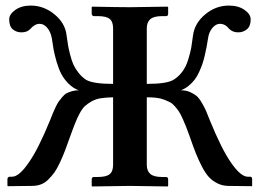

<svg xmlns="http://www.w3.org/2000/svg" viewBox="-20 -671 937 693"><path d="M889.2 1 803.2 0Q782.2 -0.5 764.6 -9.3Q747.1 -18.1 734.4 -31.5Q721.7 -44.9 708.7 -70.1Q695.8 -95.2 686.5 -118.7Q677.2 -142.1 664.1 -180.2Q655.8 -203.1 650.9 -215.3Q646 -227.5 638.7 -243.9Q631.3 -260.3 625.7 -268.6Q620.1 -276.9 611.3 -287.1Q602.5 -297.4 593.5 -302Q584.5 -306.6 571.8 -311.5Q559.1 -316.4 543.9 -318.1Q528.8 -319.8 509.8 -319.8V-76.2Q509.8 -54.2 522.5 -43.2Q535.2 -32.2 564.9 -32.2H579.1Q586.9 -32.2 586.9 -22.9V0L585 2Q485.4 0 449.2 0L313 2L311 0V-22.9Q311 -32.2 318.8 -32.2H333Q363.3 -32.2 375.7 -42.2Q388.2 -52.2 388.2 -76.2V-319.8Q362.3 -319.3 343.8 -316.4Q325.2 -313.5 310.3 -304.9Q295.4 -296.4 286.1 -287.8Q276.9 -279.3 266.8 -260.3Q256.8 -241.2 251 -225.6Q245.6 -212.9 233.9 -180.2L214.8 -127.9Q207.5 -108.9 196.8 -85.4Q186 -62 176.5 -48.8Q167 -35.6 154.5 -23.2Q142.1 -10.7 127.4 -5.4Q112.8 0 95.2 0L8.8 1L6.8 -1V-23.9Q6.8 -28.3 9.3 -30.8Q11.7 -33.2 15.1 -33.2H23.9Q49.3 -33.2 85 -85.9Q118.7 -134.3 160.2 -235.8L170.4 -261.2Q172.9 -267.6 180.2 -283.2Q187.5 -298.8 191.9 -304.7Q196.3 -310.5 204.6 -320.6Q212.9 -330.6 220.7 -334.5Q228.5 -338.4 239.7 -341.8Q251 -345.2 264.2 -345.2Q243.7 -352.5 227.3 -369.1Q210.9 -385.7 201.4 -403.8Q191.9 -421.9 184.3 -448Q176.8 -474.1 173.6 -491.5Q170.4 -508.8 167 -533.2Q163.1 -555.2 150.9 -570.1Q138.7 -585 123 -585Q105.5 -585 89.8 -566.9Q78.6 -554.2 57.1 -554.2Q39.6 -554.2 26.4 -564.9Q13.2 -575.7 13.2 -601.1Q13.2 -619.6 35.4 -635.3Q57.6 -650.9 90.8 -650.9Q138.2 -650.9 176.8 -619.1Q215.3 -587.4 220.2 -543.9L225.6 -507.8Q227.5 -495.6 233.2 -473.4Q238.8 -451.2 245.4 -437Q252 -422.9 263.9 -407.7Q275.9 -392.6 291 -382.8Q316.4 -368.2 388.2 -368.2V-568.8Q388.2 -592.8 375.7 -602.8Q363.3 -612.8 333 -612.8H318.8Q315.9 -612.8 313.5 -615.2Q311 -617.7 311 -621.1V-645L313 -647Q410.2 -645 449.2 -645L585 -647L586.9 -645V-621.1Q586.9 -612.8 579.1 -612.8H564.9Q535.2 -612.8 522.5 -601.8Q509.8 -590.8 509.8 -568.8V-368.2Q581.5 -368.2 606 -382.8Q625 -394.5 638.4 -412.8Q651.9 -431.2 659.4 -456.1Q667 -481 670.2 -498.5Q673.3 -516.1 676.8 -543.9Q682.6 -587.4 720.7 -619.1Q758.8 -650.9 806.2 -650.9Q840.3 -650.9 862.5 -635.3Q884.8 -619.6 884.8 -601.1Q884.8 -576.2 871.1 -565.2Q857.4 -554.2 839.8 -554.2Q819.8 -554.2 807.1 -566.9Q793 -585 773.9 -585Q758.8 -585 746.3 -569.8Q733.9 -554.7 731 -533.2L726.1 -503.9Q724.1 -492.7 719.7 -473.4Q715.3 -454.1 710.7 -440.7Q706.1 -427.2 698.5 -410.6Q690.9 -394 681.9 -382.6Q672.9 -371.1 660.2 -360.8Q647.5 -350.6 632.8 -345.2Q650.9 -345.2 665.5 -338.9Q680.2 -332.5 689.5 -324.7Q698.7 -316.9 708.7 -299.6Q718.8 -282.2 723.6 -271L737.8 -235.8Q778.8 -135.3 812.5 -85.9Q848.6 -33.2 874 -33.2H882.8Q890.1 -33.2 890.1 -23.9V-1Z"/></svg>

Font: Linux Libertine G
Style: Semibold
Weight: 600
Designer: Philipp H. Poll
Foundry: Philipp H. Poll
Version: Version 5.1.1